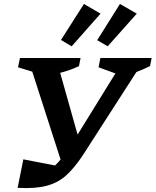

<svg xmlns="http://www.w3.org/2000/svg" viewBox="-20 -945 786 970"><path d="M69 4 98 -140 258 -109Q273 -123 286 -139L143 -583L71 -605L81 -652H387L379 -611Q335 -590 284 -577L372 -265L563 -574L478 -605L487 -652H746L738 -611Q719 -602 702 -594.5Q685 -587 669 -581L398 -160Q357 -98 315.5 -60Q274 -22 216 -6.5Q158 9 69 4ZM404 -925 488 -876 342 -711 288 -743ZM586 -925 671 -876 524 -711 471 -742Z"/></svg>

Font: Piazzolla SC SemiBold
Style: Italic
Weight: 600
Italic angle: -11.3°
Designer: Juan Pablo del Peral
Foundry: Huerta Tipografica
Version: Version 1.330